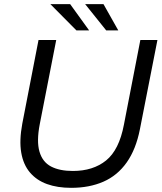

<svg xmlns="http://www.w3.org/2000/svg" viewBox="-20 -892 776 922"><path d="M322 10Q256 10 206 -8Q156 -26 124 -63.5Q92 -101 82 -159Q72 -217 87 -298L165 -700H250L171 -296Q155 -214 169.5 -164Q184 -114 225 -92.5Q266 -71 330 -71Q427 -71 489.5 -121.5Q552 -172 575 -293L654 -700H736L652 -272Q633 -175 588.5 -112Q544 -49 476.5 -19.5Q409 10 322 10ZM347 -746 222 -872H317L408 -746ZM490 -746 389 -872H477L548 -746Z"/></svg>

Font: REM Light
Style: Italic
Weight: 300
Italic angle: -11°
Designer: Octavio Pardo
Foundry: Ashler Design
Version: Version 1.005;gftools[0.9.28]